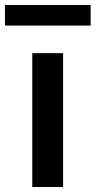

<svg xmlns="http://www.w3.org/2000/svg" viewBox="-54 -753 385 773"><path d="M76 0V-539H200V0ZM-34 -650V-733H311V-650Z"/></svg>

Font: Georama Extended Medium
Style: Regular
Weight: 500
Width: 7
Designer: Jean-Baptiste Levee
Foundry: Production Type
Version: Version 1.000